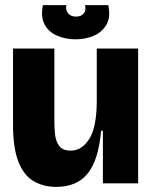

<svg xmlns="http://www.w3.org/2000/svg" viewBox="-20 -718 597 752"><path d="M200 14Q151 14 112.5 -8Q74 -30 52.5 -83.5Q31 -137 31 -230V-528H193V-243Q193 -220 195.5 -193Q198 -166 211.5 -147Q225 -128 257 -128Q301 -128 330 -174.5Q359 -221 359 -324V-528H521V0H383V-206H376Q366 -91 323.5 -38.5Q281 14 200 14ZM148 -698H240Q236 -679 246.5 -666Q257 -653 278 -653Q299 -653 308.5 -666Q318 -679 313 -698H404Q414 -652 397.5 -622.5Q381 -593 348.5 -578.5Q316 -564 276 -564Q236 -564 203 -578.5Q170 -593 154.5 -622.5Q139 -652 148 -698Z"/></svg>

Font: Bricolage Grotesque 48pt ExtraBold
Style: Regular
Weight: 800
Designer: Mathieu Triay
Foundry: Atelier Triay
Version: Version 1.000; ttfautohint (v1.8.4.7-5d5b);gftools[0.9.32]